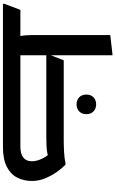

<svg xmlns="http://www.w3.org/2000/svg" viewBox="246 -1046 800 1333"><g transform="rotate(90 646.5 -380.0)"><path d="M7 0V-10L49 -121H231Q224 -152 224 -202V-745L354 -760H364V-332L399 -422H950Q994 -422 1038 -424.5Q1082 -427 1112 -434H1124Q1149 -410 1175 -373Q1201 -336 1219 -292Q1237 -248 1237 -201Q1237 -146 1214 -100Q1191 -54 1139 -27Q1087 0 1001 0ZM932 -301H364V-121H997Q1100 -121 1100 -201Q1100 -228 1088.5 -257Q1077 -286 1058 -311Q1024 -304 997 -302.5Q970 -301 932 -301ZM705 -511Q676 -511 656.5 -529Q637 -547 637 -579Q637 -611 656.5 -629Q676 -647 705 -647Q734 -647 753.5 -629Q773 -611 773 -579Q773 -547 753.5 -529Q734 -511 705 -511Z"/></g></svg>

Font: Kufam SemiBold
Style: Regular
Weight: 600
Designer: Wael Morcos, Artur Schmal
Foundry: Original Type
Version: Version 1.300; ttfautohint (v1.8.3)